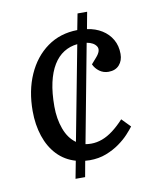

<svg xmlns="http://www.w3.org/2000/svg" viewBox="-77 -698 641 788"><g transform="rotate(-10 243.0 -304.5)"><path d="M174 29 188 -44Q143 -57 112 -89.5Q81 -122 65 -170Q49 -218 49 -275Q49 -360 78.5 -426.5Q108 -493 161.5 -531.5Q215 -570 287 -571L300 -638H340L327 -568Q362 -563 388.5 -546.5Q415 -530 430 -504Q445 -478 445 -444Q445 -416 429 -398Q413 -380 384 -380Q363 -380 346.5 -392Q330 -404 322 -422L343 -446Q367 -473 356 -490.5Q345 -508 316 -513L239 -104Q245 -103 251 -102.5Q257 -102 263 -102Q286 -102 309 -110.5Q332 -119 355 -136.5Q378 -154 401 -179L436 -143Q427 -131 410.5 -113Q394 -95 369.5 -77.5Q345 -60 314 -48Q283 -36 245 -36Q241 -36 236 -36.5Q231 -37 226 -37L214 29ZM202 -120 277 -514Q246 -511 220.5 -495Q195 -479 177 -449.5Q159 -420 149.5 -377.5Q140 -335 140 -278Q140 -227 155.5 -184.5Q171 -142 202 -120Z"/></g></svg>

Font: Literata
Style: Italic
Weight: 400
Italic angle: -2°
Designer: Latin by Veronika Burian and Jose Scaglione. Greek by Irene Vlachou. Cyrillic by Vera Evstafieva
Foundry: TypeTogether
Version: Version 3.103;gftools[0.9.29]